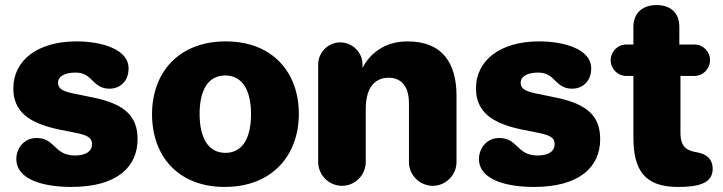

<svg xmlns="http://www.w3.org/2000/svg" viewBox="-20 -719 2829 751"><path d="M258.8 12.2C439 12.2 518.1 -66.9 518.1 -174.8C518.1 -265.1 466.8 -312 347.2 -336.9L269 -353C225.1 -361.8 207 -372.1 207 -395C207 -420.9 233.9 -435.1 275.9 -435.1C310.1 -435.1 327.1 -418.9 342.8 -402.8C357.9 -388.2 375 -372.1 408.2 -372.1C449.2 -372.1 482.9 -400.9 482.9 -451.2C482.9 -528.8 373 -557.1 278.8 -557.1C130.9 -557.1 32.2 -485.8 32.2 -373C32.2 -284.2 90.8 -236.8 213.9 -211.9L282.2 -198.2C331.1 -188 339.8 -174.8 339.8 -154.8C339.8 -126 314 -110.8 272.9 -110.8C231 -110.8 211.9 -128.9 193.8 -146C175.8 -163.1 159.2 -179.2 123 -179.2C74.2 -179.2 43.9 -139.2 43.9 -97.2C43.9 -14.2 154.8 12.2 258.8 12.2Z M858.9 12.2C1043 12.2 1148.9 -109.9 1148.9 -273.9C1148.9 -433.1 1048.8 -557.1 862.8 -557.1C678.7 -557.1 574.7 -435.1 574.7 -272C574.7 -110.8 674.8 12.2 858.9 12.2ZM861.8 -121.1C793 -121.1 760.7 -182.1 760.7 -273.9C760.7 -362.8 792 -423.8 860.8 -423.8C930.7 -423.8 961.9 -361.8 961.9 -272.9C961.9 -182.1 930.7 -121.1 861.8 -121.1Z M1317.9 7.8C1368.7 7.8 1410.6 -34.2 1410.6 -85V-292C1410.6 -396 1462.9 -415 1501 -415C1532.7 -415 1579.6 -398.9 1579.6 -314.9V-85C1579.6 -34.2 1621.6 7.8 1672.9 7.8C1723.6 7.8 1765.6 -34.2 1765.6 -85V-344.2C1765.6 -469.2 1712.9 -557.1 1573.7 -557.1C1481 -557.1 1424.8 -505.9 1397.9 -453.1V-466.8C1397.9 -514.2 1358.9 -553.2 1310.5 -553.2C1263.7 -553.2 1224.6 -514.2 1224.6 -466.8V-85C1224.6 -34.2 1266.6 7.8 1317.9 7.8Z M2068.4 12.2C2248.5 12.2 2327.6 -66.9 2327.6 -174.8C2327.6 -265.1 2276.4 -312 2156.7 -336.9L2078.6 -353C2034.7 -361.8 2016.6 -372.1 2016.6 -395C2016.6 -420.9 2043.5 -435.1 2085.4 -435.1C2119.6 -435.1 2136.7 -418.9 2152.3 -402.8C2167.5 -388.2 2184.6 -372.1 2217.8 -372.1C2258.8 -372.1 2292.5 -400.9 2292.5 -451.2C2292.5 -528.8 2182.6 -557.1 2088.4 -557.1C1940.4 -557.1 1841.8 -485.8 1841.8 -373C1841.8 -284.2 1900.4 -236.8 2023.4 -211.9L2091.8 -198.2C2140.6 -188 2149.4 -174.8 2149.4 -154.8C2149.4 -126 2123.5 -110.8 2082.5 -110.8C2040.5 -110.8 2021.5 -128.9 2003.4 -146C1985.4 -163.1 1968.8 -179.2 1932.6 -179.2C1883.8 -179.2 1853.5 -139.2 1853.5 -97.2C1853.5 -14.2 1964.4 12.2 2068.4 12.2Z M2631.3 12.2C2705.6 12.2 2767.6 1 2767.6 -58.1C2767.6 -101.1 2738.3 -117.2 2707.5 -123C2675.3 -128.9 2641.6 -136.2 2641.6 -199.2V-421.9H2696.3C2730.5 -421.9 2757.3 -450.2 2757.3 -483.9C2757.3 -517.1 2730.5 -544.9 2696.3 -544.9H2637.2V-613.8C2637.2 -671.9 2599.6 -699.2 2548.3 -699.2C2497.6 -699.2 2457.5 -671.9 2457.5 -613.8V-544.9H2429.7C2395.5 -544.9 2368.7 -517.1 2368.7 -482.9C2368.7 -450.2 2395.5 -421.9 2429.7 -421.9H2457.5V-183.1C2457.5 -54.2 2500.5 12.2 2631.3 12.2Z"/></svg>

Font: Jellee Bold
Style: Regular
Weight: 700
Designer: Alfredo Marco Pradil
Foundry: Hanken Design Co.
Version: Version 1.223;hotconv 1.0.109;makeotfexe 2.5.65596